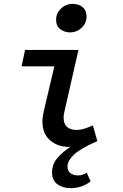

<svg xmlns="http://www.w3.org/2000/svg" viewBox="-20 -750 640 996"><path d="M346 226Q306 226 278 206Q250 186 250 145Q250 102 277.5 70Q305 38 345 12Q343 12 342 12Q341 12 338 12Q279 12 239.5 -22.5Q200 -57 200 -120Q200 -134 202.5 -148Q205 -162 208 -177L262 -406H92L110 -491H387L314 -170Q312 -162 311 -155Q310 -148 310 -141Q310 -106 328.5 -91Q347 -76 376 -76Q397 -76 417.5 -82.5Q438 -89 462 -99L485 -18Q399 19 364.5 51.5Q330 84 330 114Q330 137 346 148.5Q362 160 383 160Q397 160 407.5 156.5Q418 153 430 146L450 191Q430 207 403.5 216.5Q377 226 346 226ZM343 -582Q315 -582 293 -598.5Q271 -615 271 -648Q271 -670 282.5 -688.5Q294 -707 313.5 -718.5Q333 -730 356 -730Q388 -730 408.5 -713Q429 -696 429 -664Q429 -630 403.5 -606Q378 -582 343 -582Z"/></svg>

Font: Source Code Pro SemiBold
Style: Italic
Weight: 600
Italic angle: -11°
Monospace: yes
Designer: Paul D. Hunt, Teo Tuominen
Foundry: Adobe Systems Incorporated
Version: Version 1.016;hotconv 1.0.116;makeotfexe 2.5.65601